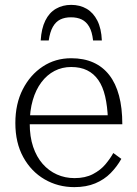

<svg xmlns="http://www.w3.org/2000/svg" viewBox="-20 -758 563 788"><path d="M272 -738Q237 -738 209.5 -722Q182 -706 166 -673.5Q150 -641 147 -592H180Q185 -627 197 -648Q209 -669 227.5 -678Q246 -687 271 -687Q297 -687 315.5 -678Q334 -669 346 -648.5Q358 -628 362 -592H398Q396 -641 379.5 -673.5Q363 -706 335.5 -722Q308 -738 272 -738ZM102 -251Q102 -197 116 -155.5Q130 -114 155 -85.5Q180 -57 213.5 -42Q247 -27 286 -27Q330 -27 361.5 -43.5Q393 -60 413 -84Q433 -108 445 -130L478 -106Q460 -74 434 -47.5Q408 -21 371 -5.5Q334 10 285 10Q218 10 163 -22Q108 -54 75.5 -113Q43 -172 43 -253Q43 -332 73.5 -391.5Q104 -451 155.5 -485Q207 -519 272 -519Q324 -519 363 -501.5Q402 -484 428.5 -450Q455 -416 468.5 -365.5Q482 -315 482 -248H83V-285H443L423 -268Q421 -322 411.5 -362.5Q402 -403 383.5 -429.5Q365 -456 337.5 -469.5Q310 -483 272 -483Q235 -483 204 -467Q173 -451 150 -420.5Q127 -390 114.5 -347Q102 -304 102 -251Z"/></svg>

Font: Roboto Serif 36pt ExtraLight
Style: Regular
Weight: 250
Designer: Greg Gazdowicz
Foundry: Commercial Type
Version: Version 1.008